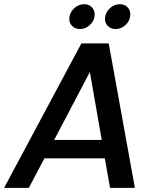

<svg xmlns="http://www.w3.org/2000/svg" viewBox="-38 -905 755 925"><path d="M492.2 0 466.8 -142.1H175.8L101.1 0H-18.1L354 -695.8H485.8L611.8 0ZM347.2 -765.1Q324.7 -765.1 310.3 -779.1Q295.9 -793 295.9 -814Q295.9 -842.3 317.6 -863.5Q339.4 -884.8 368.2 -884.8Q389.6 -884.8 403.8 -870.8Q418 -856.9 418 -835.9Q418 -807.1 396.5 -786.1Q375 -765.1 347.2 -765.1ZM519 -765.1Q496.6 -765.1 482.2 -779.1Q467.8 -793 467.8 -814Q467.8 -842.3 489.5 -863.5Q511.2 -884.8 540 -884.8Q561.5 -884.8 575.7 -870.8Q589.8 -856.9 589.8 -835.9Q589.8 -807.1 568.4 -786.1Q546.9 -765.1 519 -765.1ZM452.1 -231 395 -558.1 223.1 -231Z"/></svg>

Font: Poppins Medium
Style: Italic
Weight: 500
Italic angle: -10°
Designer: Ninad Kale (Devanagari), Jonny Pinhorn (Latin)
Foundry: Indian Type Foundry
Version: Version 3.200;PS 1.000;hotconv 16.6.54;makeotf.lib2.5.65590